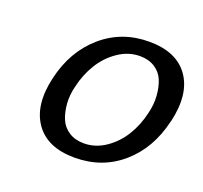

<svg xmlns="http://www.w3.org/2000/svg" viewBox="-97 -624 795 751"><g transform="rotate(20 300.0 -249.0)"><path d="M495.1 -248Q504.9 -286.1 502.4 -321.8Q500 -357.4 488.8 -385.3Q477.5 -413.1 451.7 -429.9Q425.8 -446.8 389.2 -446.8Q340.8 -446.8 298.6 -417.7Q256.3 -388.7 229.5 -344.5Q202.6 -300.3 190.9 -248Q181.2 -210.4 183.8 -175Q186.5 -139.6 198 -112.1Q209.5 -84.5 235.4 -67.6Q261.2 -50.8 297.9 -50.8Q346.2 -50.8 388.2 -79.6Q430.2 -108.4 456.8 -152.3Q483.4 -196.3 495.1 -248ZM589.8 -250 588.9 -248Q561 -127.4 479.2 -56.6Q397.5 14.2 283.2 14.2Q168.9 14.2 119.1 -57.4Q69.3 -128.9 97.2 -249Q125 -369.1 207.5 -440.7Q290 -512.2 403.8 -512.2Q518.1 -512.2 567.9 -441.4Q617.7 -370.6 589.8 -250Z"/></g></svg>

Font: Perun
Style: Italic
Weight: 400
Italic angle: -12°
Foundry: Stefan Peev, Context Ltd
Version: Version 001.000